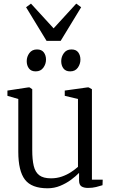

<svg xmlns="http://www.w3.org/2000/svg" viewBox="-20 -1029 622 1060"><path d="M465.5 8.5Q442.5 8.5 429.5 -0.2Q416.5 -9 416.5 -33V-74.5Q398.5 -56 371.8 -36.2Q345 -16.5 312.2 -3Q279.5 10.5 242.5 10.5Q154.5 10.5 117.8 -37.2Q81 -85 81 -191.5V-482.5L21 -500V-529L136 -546.5H143.5L158 -536.5V-200.5Q158 -148 166.2 -113.2Q174.5 -78.5 196.8 -61.5Q219 -44.5 261.5 -44.5Q293.5 -44.5 321.5 -54.2Q349.5 -64 372 -78.8Q394.5 -93.5 410.5 -108V-482.5L337.5 -500V-529L462.5 -546.5H469.5L487.5 -536.5V-37H547L546 -6.5Q530 -1.5 510.5 3.5Q491 8.5 465.5 8.5ZM176.5 -635Q152 -635 139.8 -651.2Q127.5 -667.5 127.5 -691.5Q127.5 -716 142.2 -736Q157 -756 184 -756H185Q209.5 -756 221.8 -739.8Q234 -723.5 234 -700Q234 -675.5 219.2 -655.2Q204.5 -635 177.5 -635ZM367 -635Q342.5 -635 330.2 -651.2Q318 -667.5 318 -691.5Q318 -716 332.8 -736Q347.5 -756 374 -756H375Q400 -756 412 -739.8Q424 -723.5 424 -700Q424 -675.5 409.5 -655.2Q395 -635 368 -635ZM237 -803.5 124 -989 151 -1009 276 -872.5 401 -1009 428 -989 315 -803.5Z"/></svg>

Font: Merriweather 60pt Light
Style: Regular
Weight: 300
Version: Version 2.100